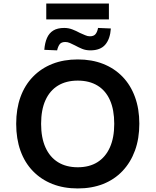

<svg xmlns="http://www.w3.org/2000/svg" viewBox="-20 -1049 874 1079"><path d="M417 10Q338 10 274.5 -15Q211 -40 165 -87.5Q119 -135 95 -202Q71 -269 71 -353Q71 -437 95 -503.5Q119 -570 165 -617.5Q211 -665 274.5 -690Q338 -715 417 -715Q496 -715 559.5 -690Q623 -665 668.5 -618Q714 -571 738.5 -504Q763 -437 763 -354Q763 -270 738.5 -203Q714 -136 668.5 -88Q623 -40 559.5 -15Q496 10 417 10ZM417 -109Q482 -109 527.5 -137.5Q573 -166 597.5 -220.5Q622 -275 622 -353Q622 -432 598 -486Q574 -540 528 -568Q482 -596 417 -596Q352 -596 306 -568Q260 -540 235.5 -486Q211 -432 211 -353Q211 -275 235.5 -220.5Q260 -166 306 -137.5Q352 -109 417 -109ZM240 -940V-1029H592V-940ZM488 -766Q462 -766 441.5 -774.5Q421 -783 401 -794Q385 -802 372.5 -807.5Q360 -813 347 -813Q325 -813 315.5 -800.5Q306 -788 301 -766L229 -769Q232 -808 244 -835.5Q256 -863 279.5 -877.5Q303 -892 341 -892Q365 -892 387 -883.5Q409 -875 429 -864Q446 -857 459 -851Q472 -845 485 -845Q507 -845 517 -857.5Q527 -870 531 -892L603 -889Q599 -830 571.5 -798Q544 -766 488 -766Z"/></svg>

Font: Nunito Sans 7pt
Style: Bold
Weight: 700
Designer: Vernon Adams
Foundry: Vernon Adams
Version: Version 3.101;gftools[0.9.27]